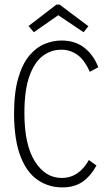

<svg xmlns="http://www.w3.org/2000/svg" viewBox="-20 -804 478 834"><path d="M250 10Q191 10 143.5 -22.5Q96 -55 69 -125Q42 -195 41 -308Q41 -402 59 -464Q77 -526 107 -562Q137 -598 173.5 -613Q210 -628 247 -628Q306 -628 346 -597Q386 -566 407 -512L370 -492Q346 -546 314 -567.5Q282 -589 245 -588Q201 -588 165 -560.5Q129 -533 107.5 -472.5Q86 -412 86 -313Q86 -175 131.5 -103Q177 -31 248 -31Q286 -31 316 -51.5Q346 -72 366 -109L399 -85Q373 -38 338 -14Q303 10 250 10ZM127 -664 104 -691 225 -784H239L364 -690L343 -664L233 -738Z"/></svg>

Font: Inconsolata SemiCondensed Light
Style: Regular
Weight: 300
Width: 4
Monospace: yes
Designer: Raph Levien, Cyreal, Brenton Simpson
Foundry: Raph Levien, Cyreal, Google
Version: Version 3.100; ttfautohint (v1.8.4.7-5d5b)